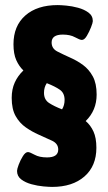

<svg xmlns="http://www.w3.org/2000/svg" viewBox="-20 -728 426 755"><path d="M185 7Q173 7 150.5 5Q128 3 104 -3.5Q80 -10 63.5 -22.5Q47 -35 47 -56Q47 -63 53.5 -80.5Q60 -98 70 -114Q80 -130 90 -130Q97 -130 116 -119.5Q135 -109 165 -109Q209 -109 209 -140Q209 -163 185 -174.5Q161 -186 131 -199Q106 -210 81.5 -227Q57 -244 41.5 -271.5Q26 -299 26 -343Q26 -377 38 -403.5Q50 -430 72 -451Q55 -467 44 -491.5Q33 -516 33 -554Q33 -626 79.5 -667Q126 -708 207 -708Q218 -708 240.5 -706Q263 -704 287 -697.5Q311 -691 328 -678.5Q345 -666 345 -645Q345 -639 338 -621Q331 -603 321.5 -587Q312 -571 302 -571Q294 -571 275 -581.5Q256 -592 227 -592Q183 -592 183 -561Q183 -537 205.5 -525.5Q228 -514 259 -500Q284 -489 307 -472Q330 -455 345 -427.5Q360 -400 360 -356Q360 -294 317 -252Q336 -236 347.5 -211Q359 -186 359 -147Q359 -75 312 -34Q265 7 185 7ZM153 -363Q153 -336 173 -323Q193 -310 224 -298Q234 -314 234 -335Q234 -362 215.5 -375Q197 -388 164 -401Q153 -385 153 -363Z"/></svg>

Font: Asap Semi Condensed
Style: Bold
Weight: 700
Width: 4
Designer: Pablo Cosgaya
Foundry: Omnibus-Type
Version: Version 3.001; ttfautohint (v1.8.4.7-5d5b)